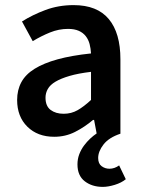

<svg xmlns="http://www.w3.org/2000/svg" viewBox="-20 -523 556 751"><path d="M382 208Q340 208 311.5 186Q283 164 283 120Q283 99 290 80.5Q297 62 308.5 46.5Q320 31 333 19Q346 7 358 -1L348 -54H344Q311 -26 273.5 -7Q236 12 192 12Q127 12 87 -27.5Q47 -67 47 -132Q47 -171 63.5 -201.5Q80 -232 115.5 -254Q151 -276 205.5 -291Q260 -306 336 -314Q335 -333 330.5 -350.5Q326 -368 315.5 -381.5Q305 -395 288 -402.5Q271 -410 246 -410Q210 -410 175.5 -396Q141 -382 108 -362L66 -439Q107 -465 158 -484Q209 -503 268 -503Q360 -503 405.5 -448.5Q451 -394 451 -291V0Q406 15 385 42Q364 69 364 95Q364 117 377.5 127Q391 137 408 137Q428 137 446 124L472 178Q455 192 429 200Q403 208 382 208ZM229 -78Q259 -78 283.5 -92Q308 -106 336 -132V-242Q286 -236 252 -226Q218 -216 197 -203.5Q176 -191 167 -175Q158 -159 158 -141Q158 -108 178 -93Q198 -78 229 -78Z"/></svg>

Font: Giro Semibold
Style: Regular
Weight: 600
Designer: Paul D. Hunt
Foundry: Adobe Systems Incorporated
Version: Version 1.000;PS 1.0;hotconv 1.0.88;makeotf.lib2.5.647800